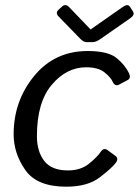

<svg xmlns="http://www.w3.org/2000/svg" viewBox="-20 -720 541 749"><path d="M208.5 -655.8Q194.8 -669.9 209 -682.6L221.2 -693.8Q235.4 -707 249 -692.9L333 -605.5H334L459 -692.9Q478.5 -706.5 486.8 -693.8L499 -674.8Q507.3 -662.1 486.8 -647.9L372.6 -568.4Q354.5 -555.7 342.3 -555.7H317.9Q305.7 -555.7 293.5 -568.4ZM33.2 -196.3Q33.2 -325.7 113 -423.3Q192.9 -521 322.3 -521Q401.4 -521 435.1 -493.4Q468.8 -465.8 483.9 -432.6Q491.7 -415 477.1 -407.2L444.8 -390.1Q428.2 -381.3 418.9 -402.3Q412.1 -418 387.7 -437.7Q363.3 -457.5 315.9 -457.5Q239.7 -457.5 181.9 -389.2Q124 -320.8 124 -189Q124 -129.4 152.6 -92.3Q181.2 -55.2 244.6 -55.2Q294.9 -55.2 327.1 -81.3Q359.4 -107.4 373 -127.9Q384.3 -145 398.9 -134.8L429.7 -112.3Q443.8 -102.1 432.1 -85.4Q418 -65.9 370.1 -28.8Q322.3 8.3 238.3 8.3Q124 8.3 78.6 -56.9Q33.2 -122.1 33.2 -196.3Z"/></svg>

Font: Istok
Style: Italic
Weight: 500
Italic angle: -13°
Designer: Andrey V. Panov
Foundry: Andrey V. Panov
Version: Version 1.0.3